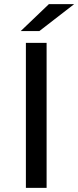

<svg xmlns="http://www.w3.org/2000/svg" viewBox="-20 -907 378 927"><path d="M105 0H205V-700H105ZM80 -757H170L338 -887H216Z"/></svg>

Font: Malon Grotesk Med
Style: Regular
Weight: 500
Designer: Julieta Ulanovsky
Foundry: Julieta Ulanovsky
Version: Version 7.200